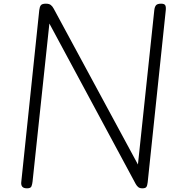

<svg xmlns="http://www.w3.org/2000/svg" viewBox="-20 -1024 968 1044"><path d="M127 0Q108.5 0 101.2 -8.8Q94 -17.5 95.5 -33L193.5 -969Q195.5 -986.5 202 -995.2Q208.5 -1004 229.5 -1004Q247 -1004 256.2 -996.8Q265.5 -989.5 272 -977L730 -129.5L819 -969Q821 -986.5 828.2 -995.2Q835.5 -1004 856 -1004Q874.5 -1004 879 -994.5Q883.5 -985 881 -964.5L783 -32.5Q781 -15 776 -7.5Q771 0 754 0Q740.5 0 732.5 -6Q724.5 -12 718 -23.5L248.5 -896L157 -36.5Q155.5 -22.5 151.2 -11.2Q147 0 127 0Z"/></svg>

Font: Edu NSW ACT Cursive
Style: Regular
Weight: 400
Designer: Tina and Corey Anderson, Eben Sorkin, Mirko Velimirovic
Foundry: Sorkin Type Co.
Version: Version 2.000